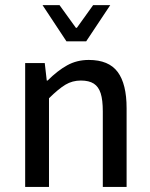

<svg xmlns="http://www.w3.org/2000/svg" viewBox="-20 -736 591 756"><path d="M156.2 -487.8 164.1 -418.9H167.5Q206.1 -457.5 244.4 -478.8Q282.7 -500 329.6 -500Q408.2 -500 443.4 -452.6Q478.5 -405.3 478.5 -310.1V0H384.8V-297.4Q384.8 -342.3 376.5 -368.4Q368.2 -394.5 349.4 -406.7Q330.6 -418.9 298.3 -418.9Q265.1 -418.9 237.8 -402.6Q210.4 -386.2 172.9 -349.1V0H79.1V-487.8ZM214.4 -715.8 278.8 -626.5H282.7L346.7 -715.8H414.1L319.3 -573.2H241.7L147.5 -715.8Z"/></svg>

Font: Varta SemiBold
Style: Regular
Weight: 600
Designer: Joana Correia, Viktoriya Grabowska, Eben Sorkin
Foundry: Sorkin Type
Version: Version 1.003; ttfautohint (v1.3) -l 8 -r 24 -G 200 -x 12 -H